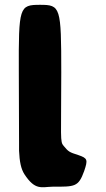

<svg xmlns="http://www.w3.org/2000/svg" viewBox="-20 -773 440 796"><path d="M146 -753C60 -753 57 -745 58 -476C59 -207 59 -199 59 -183V-167V-148C61 -103 67 -73 81 -51C126 18 152 2 198 1C290 1 305 3 329 -64C345 -111 343 -117 305 -130C267 -142 264 -144 244 -168C228 -186 234 -199 234 -472C234 -745 231 -753 146 -753Z"/></svg>

Font: Hussar Print
Style: Bold
Weight: 700
Foundry: Cannot Into Space Fonts
Version: Version 2.00